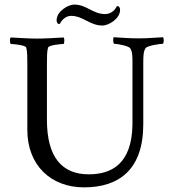

<svg xmlns="http://www.w3.org/2000/svg" viewBox="-20 -809 741 833"><path d="M436.5 -748C381.8 -748 356.4 -789.1 301.8 -789.1C276.4 -789.1 225.6 -760.7 225.6 -720.7C225.6 -713.9 229.5 -705.1 234.4 -705.1C235.4 -705.1 238.3 -705.1 240.2 -706.1C249 -725.6 268.6 -740.2 288.1 -740.2C340.8 -740.2 369.1 -698.2 424.8 -698.2C450.2 -698.2 501 -726.6 501 -766.6C501 -773.4 497.1 -782.2 492.2 -782.2C491.2 -782.2 488.3 -782.2 486.3 -781.2C477.5 -761.7 458 -748 436.5 -748ZM601.6 -269.5V-533.2C601.6 -570.3 602.5 -585 611.3 -599.6C618.2 -611.3 675.8 -619.1 687.5 -619.1C692.4 -629.9 690.4 -642.6 687.5 -647.5C642.6 -645.5 626 -642.6 581.1 -642.6C538.1 -642.6 511.7 -645.5 472.7 -647.5C470.7 -641.6 469.7 -626 474.6 -619.1C490.2 -619.1 539.1 -609.4 544.9 -599.6C554.7 -584 554.7 -567.4 554.7 -532.2V-267.6C551.8 -99.6 465.8 -52.7 365.2 -52.7C248 -52.7 183.6 -127.9 183.6 -289.1V-530.3C183.6 -559.6 183.6 -586.9 188.5 -602.5C191.4 -613.3 244.1 -618.2 255.9 -618.2C259.8 -623 260.7 -641.6 255.9 -646.5C215.8 -644.5 179.7 -641.6 141.6 -641.6C103.5 -641.6 66.4 -644.5 26.4 -646.5C21.5 -641.6 22.5 -623 26.4 -618.2C38.1 -618.2 90.8 -613.3 93.8 -602.5C98.6 -586.9 98.6 -559.6 98.6 -530.3V-245.1C98.6 -91.8 201.2 3.9 344.7 3.9C497.1 3.9 601.6 -74.2 601.6 -269.5Z"/></svg>

Font: Crimson
Style: Roman
Weight: 400
Version: Version 0.2